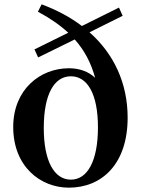

<svg xmlns="http://www.w3.org/2000/svg" viewBox="-20 -850 654 886"><path d="M307 -21C230 -21 182 -107 182 -259C182 -417 231 -498 307 -498C381 -498 432 -421 432 -262C432 -108 384 -21 307 -21ZM546 -777 529 -815 358 -730C304 -771 242 -804 172 -830L155 -796C211 -766 257 -734 295 -699L139 -622L156 -585L325 -668C370 -617 400 -560 419 -491C388 -520 347 -535 298 -535C164 -535 41 -436 41 -264C41 -82 166 16 298 16C449 16 569 -92 569 -307C569 -468 504 -603 393 -701Z"/></svg>

Font: Noto Serif CJK JP
Style: Bold
Weight: 700
Designer: Ryoko NISHIZUKA 西塚涼子 (kana & ideographs); Frank Grießhammer (Latin, Greek & Cyrillic); Wenlong ZHANG 张文龙 (bopomofo); San
Foundry: Adobe Systems Incorporated
Version: Version 1.000;PS 1;hotconv 16.6.53;makeotf.lib2.5.65590